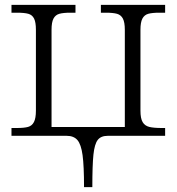

<svg xmlns="http://www.w3.org/2000/svg" viewBox="-20 -556 723 786"><path d="M253 0H27V-32H49Q79 -32 95 -36.5Q111 -41 119 -56.5Q127 -72 127 -103V-434Q127 -465 119.5 -480Q112 -495 96 -499.5Q80 -504 49 -504H27V-536H289V-504H268Q239 -504 223 -499.5Q207 -495 199 -480Q191 -465 191 -434V-36H491V-434Q491 -465 483 -480Q475 -495 459 -499.5Q443 -504 413 -504H393V-536H656V-504H633Q603 -504 587 -499.5Q571 -495 563 -480Q555 -465 555 -434V-103Q555 -71 564 -56Q573 -41 591 -36.5Q609 -32 642 -32H656V0H421Q393 0 380 17Q367 34 362.5 77Q358 120 358 210H324Q324 123 318 79Q312 35 297 17.5Q282 0 253 0Z"/></svg>

Font: Noto Serif Light
Style: Regular
Weight: 300
Designer: Monotype Design Team
Foundry: Monotype Imaging Inc.
Version: Version 1.001